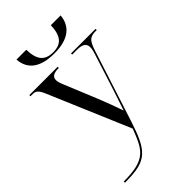

<svg xmlns="http://www.w3.org/2000/svg" viewBox="-292 -825 1150 1150"><g transform="rotate(-45 282.5 -250.5)"><path d="M287 -606C402 -606 466 -652 474 -741H391C388 -654 357 -616 287 -616C216 -616 185 -654 183 -741H100C106 -652 170 -606 287 -606ZM38 230V240H47C224 240 263 196 325 4L471 -448C492 -512 508 -526 557 -526H565V-536H357V-526H399C445 -526 465 -511 465 -480C465 -468 462 -453 456 -435L383 -206C372 -172 355 -123 338 -71C323 -116 298 -183 278 -232L192 -441C184 -460 180 -475 180 -487C180 -516 204 -526 241 -526H244V-536H4V-526H24C49 -526 63 -514 81 -471L300 44C249 175 226 230 38 230Z"/></g></svg>

Font: Noto Serif Display
Style: Regular
Weight: 400
Designer: Monotype Design Team
Foundry: Monotype Imaging Inc.
Version: Version 2.009